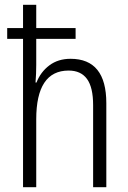

<svg xmlns="http://www.w3.org/2000/svg" viewBox="-20 -780 534 800"><path d="M131 -663H295V-618H131V-509Q131 -472 128 -436H132Q149 -480 185.5 -507.5Q222 -535 274 -535Q423 -535 423 -350V0H368V-342Q368 -416 342.5 -451Q317 -486 266 -486Q131 -486 131 -283V0H76V-618H10V-663H76V-760H131Z"/></svg>

Font: Noto Sans Display Light Narrow
Style: Regular
Weight: 300
Width: 4
Designer: Monotype Design team
Foundry: Monotype Imaging Inc.
Version: Version 1.000